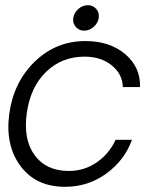

<svg xmlns="http://www.w3.org/2000/svg" viewBox="-20 -713 602 739"><path d="M340.5 -609.5Q324 -595 304 -595Q284 -595 271.5 -609.5Q259 -624 262 -644Q265 -664 281.5 -678.5Q298 -693 318 -693Q338 -693 350.5 -678.5Q363 -664 360 -644Q357 -624 340.5 -609.5ZM230 6Q118 6 58.5 -74.5Q-1 -155 16 -277Q33 -398 114.5 -476.5Q196 -555 309 -555Q402 -555 461.5 -505Q521 -455 519 -378H453Q451 -429 409.5 -462Q368 -495 305 -495Q218 -495 157.5 -436.5Q97 -378 83 -277Q69 -176 113.5 -115.5Q158 -55 245 -55Q305 -55 353 -88.5Q401 -122 425 -175H488Q460 -97 390 -45.5Q320 6 230 6Z"/></svg>

Font: Oakes Grotesk Light
Style: Italic
Weight: 300
Italic angle: -8°
Designer: Samuel Oakes
Foundry: Samuel Oakes
Version: Version 1.000;PS 001.000;hotconv 1.0.88;makeotf.lib2.5.64775